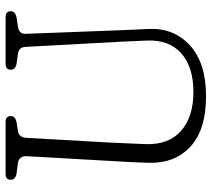

<svg xmlns="http://www.w3.org/2000/svg" viewBox="-55 -685 754 684"><g transform="rotate(-90 322.0 -343.0)"><path d="M515.5 -287.5 497 -629Q496 -652.5 473 -656L437.5 -661Q415.5 -665 415.5 -681.5Q415.5 -700 437 -700H602.5Q624 -700 624 -681.5Q624 -666 602 -661L568 -656Q542 -651.5 543.5 -627.5L556.5 -287.5Q557.5 -263.5 558.5 -240Q559.5 -216.5 561 -191Q565 -100.5 502.2 -43.2Q439.5 14 321 14Q202 14 141.8 -41.5Q81.5 -97 84 -190.5Q84.5 -206.5 85.5 -230.5Q86.5 -254.5 88 -279.5Q89.5 -304.5 90.5 -324L107.5 -624Q109 -651.5 84 -656L46 -661Q23.5 -665 23.5 -681.5Q23.5 -700 45 -700H229Q250.5 -700 250.5 -681.5Q250.5 -665.5 228.5 -661L196.5 -656Q174.5 -652 173 -626.5L156 -327Q154 -288.5 153 -258Q152 -227.5 150.5 -201Q148 -118.5 198 -74.8Q248 -31 336 -31Q426.5 -31 474.8 -74.8Q523 -118.5 519.5 -197.5Q518 -229 517.2 -248.8Q516.5 -268.5 515.5 -287.5Z"/></g></svg>

Font: Fraunces 144pt S100 Light
Style: Regular
Weight: 300
Version: Version 1.000; ttfautohint (v1.8.3)